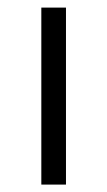

<svg xmlns="http://www.w3.org/2000/svg" viewBox="-20 -498 289 518"><path d="M91.5 0V-477.5H158V0Z"/></svg>

Font: Anek Latin Expanded Light
Style: Regular
Weight: 300
Width: 7
Designer: Yesha Goshar
Foundry: Ek Type
Version: Version 1.003